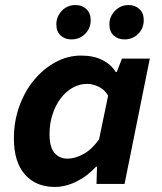

<svg xmlns="http://www.w3.org/2000/svg" viewBox="-20 -728 640 760"><path d="M197 12Q122 12 78.5 -37.5Q35 -87 35 -180Q35 -248 56.5 -307.5Q78 -367 115 -411.5Q152 -456 200 -482Q248 -508 301 -508Q350 -508 385 -490.5Q420 -473 438 -443H442L463 -496H573L473 0H362L364 -68H360Q325 -30 282 -9Q239 12 197 12ZM248 -100Q277 -100 310 -118Q343 -136 372 -176L408 -349Q394 -374 370 -385Q346 -396 325 -396Q295 -396 268 -381Q241 -366 220.5 -339Q200 -312 188 -275.5Q176 -239 176 -197Q176 -146 195.5 -123Q215 -100 248 -100ZM262 -572Q237 -572 220 -587.5Q203 -603 203 -632Q203 -662 224.5 -685Q246 -708 279 -708Q305 -708 322 -692Q339 -676 339 -648Q339 -616 317 -594Q295 -572 262 -572ZM473 -572Q447 -572 430 -587.5Q413 -603 413 -632Q413 -662 435 -685Q457 -708 489 -708Q515 -708 532 -692Q549 -676 549 -648Q549 -616 527 -594Q505 -572 473 -572Z"/></svg>

Font: Source Code Pro
Style: Bold Italic
Weight: 700
Italic angle: -11°
Monospace: yes
Designer: Paul D. Hunt, Teo Tuominen
Foundry: Adobe Systems Incorporated
Version: Version 1.050;PS 1.000;hotconv 16.6.51;makeotf.lib2.5.65220